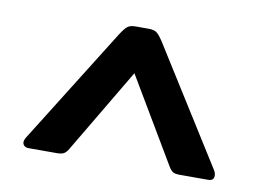

<svg xmlns="http://www.w3.org/2000/svg" viewBox="-52 -792 715 527"><g transform="rotate(10 306.0 -529.0)"><path d="M39 -353Q39 -359 44 -367L246 -690Q257 -707 264.5 -713Q272 -719 288 -719H323Q339 -719 346.5 -713Q354 -707 365 -690L568 -367Q572 -360 572 -353Q572 -339 556 -339H477Q464 -339 458 -342.5Q452 -346 446 -356L306 -592L166 -356Q160 -346 153.5 -342.5Q147 -339 134 -339H55Q48 -339 43.5 -343Q39 -347 39 -353Z"/></g></svg>

Font: Mitr
Style: Regular
Weight: 400
Designer: Thanarat Vachiruckul
Foundry: Cadson Demak
Version: Version 1.002